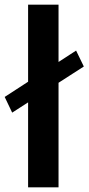

<svg xmlns="http://www.w3.org/2000/svg" viewBox="-56 -800 378 820"><path d="M-4 -319 302 -516 269 -584 -36 -386ZM64 -780V0H194V-780Z"/></svg>

Font: Jost SemiBold
Style: Regular
Weight: 600
Version: Version 3.710